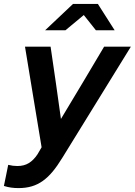

<svg xmlns="http://www.w3.org/2000/svg" viewBox="-68 -752 690 983"><path d="M0 0ZM124 38 145 2Q124 -127 102.5 -255Q81 -383 60 -513H191Q205 -420 218 -328Q231 -236 244 -143Q300 -236 355 -328Q410 -420 465 -513H602Q514 -370 426.5 -228.5Q339 -87 251 56Q226 97 202 126Q178 155 151.5 174Q125 193 94.5 202Q64 211 27 211Q7 211 -11 208.5Q-29 206 -48 200Q-43 173 -37 146.5Q-31 120 -26 92Q-2 98 21 98Q55 98 79.5 83Q104 68 124 38ZM423 -597 361 -675 267 -597H163L306 -732H433L519 -597Z"/></svg>

Font: Rosa Sans SemiBold
Style: Italic
Weight: 600
Italic angle: -12°
Designer: Pentagram / MCKL
Foundry: Pentagram / MCKL
Version: Version 1.005;September 16, 2019;FontCreator 11.5.0.2425 64-